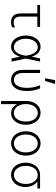

<svg xmlns="http://www.w3.org/2000/svg" viewBox="1268 -2132 1065 3640"><g transform="rotate(90 1800.0 -312.5)"><path d="M295 -173V-488H490V-540H75V-488H235V-173Q235 -82 277 -36Q319 10 400 10Q429 10 454.5 4Q480 -2 500 -14V-64Q477 -52 454 -46Q431 -40 407 -40Q350 -40 322.5 -72.5Q295 -105 295 -173Z M1045 -305V-235L1027 -320Q1009 -405 969.5 -451Q930 -497 873 -497Q839 -497 810 -480Q781 -463 760 -432.5Q739 -402 727 -360.5Q715 -319 715 -270Q715 -221 727 -179Q739 -137 760 -107Q781 -77 810 -60Q839 -43 873 -43Q930 -43 969.5 -89Q1009 -135 1027 -220ZM1068 -210Q1047 -104 994.5 -47Q942 10 866 10Q820 10 781 -11Q742 -32 714 -69.5Q686 -107 670 -158.5Q654 -210 654 -270Q654 -331 669.5 -382Q685 -433 713 -470.5Q741 -508 780 -529Q819 -550 865 -550Q941 -550 994 -493Q1047 -436 1068 -330L1080 -270ZM1038 -371H1052L1088 -540H1148L1091 -270L1148 0H1088L1052 -169H1038L1062 -270Z M1656 -540H1596Q1620 -486 1633 -423.5Q1646 -361 1646 -293Q1646 -175 1606.5 -109.5Q1567 -44 1495 -44Q1435 -44 1400 -88.5Q1365 -133 1365 -210V-540H1305V-210Q1305 -160 1318.5 -119.5Q1332 -79 1357.5 -50Q1383 -21 1418.5 -5.5Q1454 10 1497 10Q1546 10 1585 -10.5Q1624 -31 1651 -69.5Q1678 -108 1692 -164Q1706 -220 1706 -292Q1706 -361 1693 -424.5Q1680 -488 1656 -540ZM1573 -825H1500L1464 -635H1515Z M1923 -270Q1923 -206 1937.5 -154.5Q1952 -103 1978.5 -66.5Q2005 -30 2042.5 -10Q2080 10 2126 10Q2174 10 2214 -11Q2254 -32 2283.5 -69.5Q2313 -107 2329.5 -158Q2346 -209 2346 -270Q2346 -331 2329 -382.5Q2312 -434 2282 -471Q2252 -508 2210 -529Q2168 -550 2118 -550Q2069 -550 2028 -530Q1987 -510 1957.5 -474Q1928 -438 1911.5 -388.5Q1895 -339 1895 -280V200H1955V-97H1963ZM1953 -270Q1953 -320 1965.5 -361.5Q1978 -403 2000 -433Q2022 -463 2053 -480Q2084 -497 2121 -497Q2157 -497 2187.5 -480.5Q2218 -464 2239.5 -434Q2261 -404 2273 -362.5Q2285 -321 2285 -270Q2285 -219 2273 -177.5Q2261 -136 2239.5 -106Q2218 -76 2187.5 -59.5Q2157 -43 2121 -43Q2084 -43 2053 -60Q2022 -77 2000 -107Q1978 -137 1965.5 -178.5Q1953 -220 1953 -270Z M2700 10Q2750 10 2792.5 -11Q2835 -32 2866 -69Q2897 -106 2914 -157.5Q2931 -209 2931 -270Q2931 -331 2914 -382.5Q2897 -434 2866 -471Q2835 -508 2792.5 -529Q2750 -550 2700 -550Q2650 -550 2607.5 -529Q2565 -508 2534.5 -471Q2504 -434 2486.5 -382.5Q2469 -331 2469 -270Q2469 -209 2486.5 -157.5Q2504 -106 2534.5 -69Q2565 -32 2607.5 -11Q2650 10 2700 10ZM2700 -44Q2663 -44 2631.5 -60.5Q2600 -77 2577.5 -107Q2555 -137 2542.5 -178.5Q2530 -220 2530 -270Q2530 -320 2542.5 -361.5Q2555 -403 2577.5 -433Q2600 -463 2631.5 -479.5Q2663 -496 2700 -496Q2738 -496 2769 -479.5Q2800 -463 2822.5 -433Q2845 -403 2857.5 -361.5Q2870 -320 2870 -270Q2870 -220 2857.5 -178.5Q2845 -137 2822.5 -107Q2800 -77 2769 -60.5Q2738 -44 2700 -44Z M3297 -44Q3259 -44 3227.5 -60.5Q3196 -77 3173 -107Q3150 -137 3137.5 -178.5Q3125 -220 3125 -270Q3125 -320 3137.5 -361.5Q3150 -403 3173 -433Q3196 -463 3227.5 -479.5Q3259 -496 3297 -496Q3335 -496 3366 -479.5Q3397 -463 3420 -433Q3443 -403 3455.5 -361.5Q3468 -320 3468 -270Q3468 -220 3455.5 -178.5Q3443 -137 3420 -107Q3397 -77 3366 -60.5Q3335 -44 3297 -44ZM3296 10Q3346 10 3388 -10Q3430 -30 3461 -66Q3492 -102 3509 -151.5Q3526 -201 3526 -260Q3526 -319 3509 -368.5Q3492 -418 3461 -454Q3430 -490 3387.5 -510Q3345 -530 3295 -530L3427 -476V-490H3555V-540H3295Q3245 -540 3202.5 -519.5Q3160 -499 3129.5 -462.5Q3099 -426 3081.5 -375.5Q3064 -325 3064 -265Q3064 -205 3081.5 -154.5Q3099 -104 3129.5 -67.5Q3160 -31 3202.5 -10.5Q3245 10 3296 10Z"/></g></svg>

Font: CommitMonoV143 ExtLt
Style: Regular
Weight: 200
Monospace: yes
Designer: Eigil Nikolajsen
Foundry: Eigil Nikolajsen
Version: Version 1.143